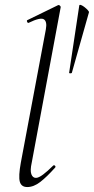

<svg xmlns="http://www.w3.org/2000/svg" viewBox="-20 -746 379 775"><path d="M90 9Q66 9 60 -12.5Q54 -34 64 -89L165 -627Q171 -659 157 -668Q143 -677 96 -654Q92 -652 89.5 -658Q87 -664 91 -665L214 -725Q218 -727 222 -723Q226 -719 225 -717L108 -89Q101 -58 106.5 -43Q112 -28 125 -28Q136 -28 154 -41.5Q172 -55 194 -77Q198 -81 202 -77Q206 -73 202 -69Q169 -32 142.5 -11.5Q116 9 90 9ZM259 -452 300 -724Q301 -728 307.5 -725.5Q314 -723 321.5 -717Q329 -711 334.5 -705Q340 -699 339 -696L270 -452Q269 -450 264 -450Q259 -450 259 -452Z"/></svg>

Font: Cormorant Light Light
Style: Italic
Weight: 300
Italic angle: -10°
Version: Version 4.000